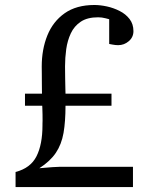

<svg xmlns="http://www.w3.org/2000/svg" viewBox="-20 -757 603 777"><path d="M520 -630.9Q520 -606.4 501.2 -590.3Q482.4 -574.2 458 -574.2Q447.3 -574.2 434.6 -576.7Q421.9 -579.1 421.9 -579.1V-679.2Q421.9 -679.2 407 -683.1Q392.1 -687 377 -687Q333.5 -687 306.9 -669.2Q280.3 -651.4 266.6 -622.1Q252.9 -592.8 248 -557.9Q243.2 -522.9 243.2 -488.8Q243.2 -466.8 243.7 -440.9Q244.1 -415 244.6 -396.5Q245.1 -377.9 245.1 -377.9H431.2V-329.1H245.1Q245.1 -265.1 237.1 -219Q229 -172.9 206.1 -138.7Q183.1 -104.5 139.2 -76.2Q139.2 -76.2 155.8 -77.6Q172.4 -79.1 192.4 -80.6Q212.4 -82 222.2 -82H518.1V0H43V-61Q103.5 -76.7 127.7 -124.5Q151.9 -172.4 151.9 -250.5V-255.9Q152.3 -256.8 152.3 -269Q152.3 -279.8 152.1 -293.7Q151.9 -307.6 151.4 -318.4Q150.9 -329.1 150.9 -329.1H81.1V-377.9H149.9Q149.9 -377.9 149.7 -390.6Q149.4 -403.3 149.4 -421.6Q149.4 -439.9 149.2 -458.3Q148.9 -476.6 148.9 -487.8Q148.9 -557.1 171.6 -613.5Q194.3 -669.9 241.7 -703.4Q289.1 -736.8 361.8 -736.8Q385.3 -736.8 412.4 -731Q439.5 -725.1 464.1 -712.6Q488.8 -700.2 504.4 -679.9Q520 -659.7 520 -630.9Z"/></svg>

Font: Abyssinica SIL
Style: Regular
Weight: 400
Designer: Victor Gaultney and Lorna Evans
Foundry: SIL International
Version: Version 2.100